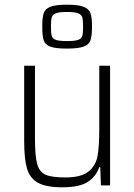

<svg xmlns="http://www.w3.org/2000/svg" viewBox="-20 -790 573 818"><path d="M83 -190V-510H129V-201Q129 -125 138.5 -91Q148 -57 174.5 -45.5Q201 -34 259 -34Q327 -34 358 -60Q389 -86 396 -127.5Q403 -169 403 -246V-510H449V0H410L407 -78H403Q389 -38 354 -15Q319 8 245 8Q176 8 141.5 -11.5Q107 -31 95 -72Q83 -113 83 -190ZM160 -676Q160 -715 166 -733.5Q172 -752 194 -761Q216 -770 265 -770Q314 -770 336.5 -761Q359 -752 365.5 -733.5Q372 -715 372 -676Q372 -637 365.5 -618.5Q359 -600 336.5 -591.5Q314 -583 265 -583Q216 -583 194 -591.5Q172 -600 166 -618.5Q160 -637 160 -676ZM334 -676Q334 -704 330.5 -716Q327 -728 312.5 -733.5Q298 -739 265 -739Q232 -739 218 -733.5Q204 -728 200.5 -716Q197 -704 197 -676Q197 -649 200.5 -637Q204 -625 218 -620Q232 -615 265 -615Q298 -615 312.5 -620Q327 -625 330.5 -637Q334 -649 334 -676Z"/></svg>

Font: Saira Semi Condensed ExtraLight
Style: Regular
Weight: 200
Width: 4
Designer: Hector Gatti with collaboration of the Omnibus-Type team
Foundry: Omnibus-Type
Version: Version 1.001; ttfautohint (v1.8)